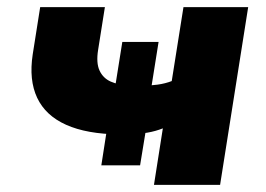

<svg xmlns="http://www.w3.org/2000/svg" viewBox="-20 -520 748 540"><path d="M413 0 438 -159Q418 -151 395 -147Q372 -143 354 -142L393 -171L374 -55H265L283 -171L316 -142Q224 -143 166 -169Q108 -195 84.5 -245Q61 -295 72 -367L93 -500H275L256 -380Q250 -343 260 -321.5Q270 -300 291.5 -290.5Q313 -281 343 -280L302 -264L324 -402H426L404 -264L381 -279Q402 -279 423.5 -282Q445 -285 463 -292L496 -500H678L599 0Z"/></svg>

Font: Nunito Sans 9pt Black
Style: Italic
Weight: 900
Italic angle: -9°
Version: Version 3.101;gftools[0.9.27]